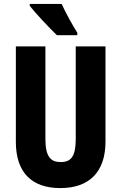

<svg xmlns="http://www.w3.org/2000/svg" viewBox="-20 -1002 619 981"><path d="M295 -982H132V-972C158 -938 238 -853 271 -822H375V-835C355 -865 313 -941 295 -982ZM519 -279V-765H367V-293C367 -202 343 -174 290 -174C239 -174 212 -201 212 -292V-765H61V-277C61 -121 142 -41 288 -41C438 -41 519 -125 519 -279Z"/></svg>

Font: Noto Sans Tamil UI ExtraCondensed ExtraBold
Style: Regular
Weight: 800
Width: 2
Designer: Jelle Bosma - Monotype Design Team
Foundry: Monotype Imaging Inc.
Version: Version 2.004